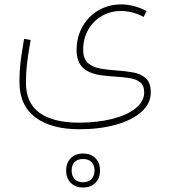

<svg xmlns="http://www.w3.org/2000/svg" viewBox="-20 -354 753 853"><path d="M630.9 -305.2Q602.1 -320.3 573.5 -327.4Q544.9 -334.5 517.6 -334.5Q476.6 -334.5 440.7 -319.6Q404.8 -304.7 377.9 -277.6Q351.1 -250.5 335.7 -213.6Q320.3 -176.8 320.3 -132.8Q320.3 -92.3 335.2 -69.1Q350.1 -45.9 375 -34.7Q399.9 -23.4 430.2 -19.5Q460.4 -15.6 491.2 -13.7Q524.9 -11.7 554.4 -7.3Q584 -2.9 602.3 11.2Q620.6 25.4 620.6 56.2Q620.6 96.7 582.5 127.2Q544.4 157.7 478.8 174.3Q413.1 190.9 330.1 190.9Q216.8 190.9 156 147.5Q95.2 104 95.2 12.7Q95.2 -29.3 99.9 -70.3Q104.5 -111.3 116.2 -176.3L86.9 -181.2Q79.6 -139.2 75 -106.7Q70.3 -74.2 68.4 -46.4Q66.4 -18.6 66.4 10.3Q66.4 114.3 137 167.2Q207.5 220.2 332.5 220.2Q423.3 220.2 495.1 200Q566.9 179.7 608.4 142.8Q649.9 106 649.9 56.6Q649.9 13.2 627.7 -6.6Q605.5 -26.4 570.3 -32.5Q535.2 -38.6 497.1 -41Q460 -43.5 426.3 -49.3Q392.6 -55.2 371.1 -73.7Q349.6 -92.3 349.6 -132.8Q349.6 -183.6 372.1 -222.4Q394.5 -261.2 432.6 -283.2Q470.7 -305.2 517.6 -305.2Q568.4 -305.2 618.2 -278.8ZM349.1 352.5Q373.5 352.5 386.7 366Q399.9 379.4 399.9 403.3Q399.9 427.2 386.5 441.4Q373 455.6 349.1 455.6Q324.7 455.6 311.5 441.7Q298.3 427.7 298.3 403.3Q298.3 378.9 311.5 365.7Q324.7 352.5 349.1 352.5ZM349.1 328.1Q314.9 328.1 294.4 348.6Q273.9 369.1 273.9 403.3Q273.9 437.5 294.4 458.3Q314.9 479 349.1 479Q383.8 479 404.1 458.3Q424.3 437.5 424.3 403.3Q424.3 368.7 403.6 348.4Q382.8 328.1 349.1 328.1Z"/></svg>

Font: Estedad-FD VF
Style: Regular
Weight: 100
Designer: Amin Abedi
Version: Version 7.3